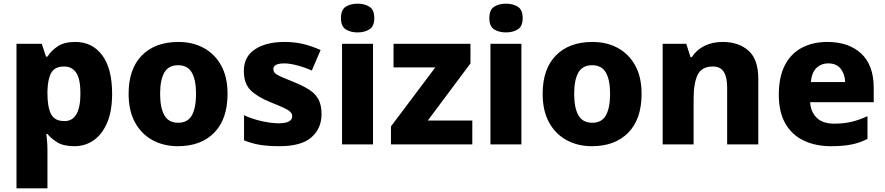

<svg xmlns="http://www.w3.org/2000/svg" viewBox="-20 -788 4833 1048"><path d="M391 -559Q484 -559 538 -486.5Q592 -414 592 -276Q592 -182 565 -118.5Q538 -55 491.5 -22.5Q445 10 386 10Q326 10 292 -11.5Q258 -33 239 -57H233Q235 -39 237 -16Q239 7 239 34V240H70V-549H208L231 -479H239Q260 -512 295.5 -535.5Q331 -559 391 -559ZM330 -425Q280 -425 260.5 -392Q241 -359 239 -292V-277Q239 -204 258.5 -165.5Q278 -127 332 -127Q419 -127 419 -278Q419 -355 396.5 -390Q374 -425 330 -425Z M1222 -276Q1222 -138 1149.5 -64Q1077 10 951 10Q873 10 812 -23.5Q751 -57 716.5 -120.5Q682 -184 682 -276Q682 -412 754.5 -485.5Q827 -559 954 -559Q1032 -559 1092.5 -526Q1153 -493 1187.5 -430Q1222 -367 1222 -276ZM854 -276Q854 -200 877 -159Q900 -118 953 -118Q1005 -118 1027.5 -159Q1050 -200 1050 -276Q1050 -352 1027 -392Q1004 -432 952 -432Q900 -432 877 -392Q854 -352 854 -276Z M1735 -165Q1735 -87 1680 -38.5Q1625 10 1505 10Q1447 10 1401.5 3Q1356 -4 1312 -22V-159Q1360 -137 1412 -126Q1464 -115 1499 -115Q1539 -115 1557 -125Q1575 -135 1575 -153Q1575 -167 1564.5 -177.5Q1554 -188 1528 -200Q1502 -212 1454 -231Q1383 -260 1347 -296.5Q1311 -333 1311 -401Q1311 -479 1372 -519Q1433 -559 1533 -559Q1587 -559 1634 -548Q1681 -537 1730 -515L1682 -403Q1642 -421 1601 -431.5Q1560 -442 1533 -442Q1472 -442 1472 -411Q1472 -398 1481.5 -388.5Q1491 -379 1516.5 -368Q1542 -357 1589 -338Q1638 -318 1670.5 -296.5Q1703 -275 1719 -244Q1735 -213 1735 -165Z M1932 -768Q1969 -768 1996 -751.5Q2023 -735 2023 -689Q2023 -644 1996 -627.5Q1969 -611 1932 -611Q1894 -611 1867.5 -627.5Q1841 -644 1841 -689Q1841 -735 1867.5 -751.5Q1894 -768 1932 -768ZM2016 -549V0H1847V-549Z M2558 0H2114V-98L2356 -420H2128V-549H2548V-442L2315 -130H2558Z M2742 -768Q2779 -768 2806 -751.5Q2833 -735 2833 -689Q2833 -644 2806 -627.5Q2779 -611 2742 -611Q2704 -611 2677.5 -627.5Q2651 -644 2651 -689Q2651 -735 2677.5 -751.5Q2704 -768 2742 -768ZM2826 -549V0H2657V-549Z M3482 -276Q3482 -138 3409.5 -64Q3337 10 3211 10Q3133 10 3072 -23.5Q3011 -57 2976.5 -120.5Q2942 -184 2942 -276Q2942 -412 3014.5 -485.5Q3087 -559 3214 -559Q3292 -559 3352.5 -526Q3413 -493 3447.5 -430Q3482 -367 3482 -276ZM3114 -276Q3114 -200 3137 -159Q3160 -118 3213 -118Q3265 -118 3287.5 -159Q3310 -200 3310 -276Q3310 -352 3287 -392Q3264 -432 3212 -432Q3160 -432 3137 -392Q3114 -352 3114 -276Z M3925 -559Q4012 -559 4065.5 -511.5Q4119 -464 4119 -358V0H3949V-311Q3949 -367 3930.5 -396Q3912 -425 3871 -425Q3810 -425 3788 -379.5Q3766 -334 3766 -250V0H3597V-549H3726L3749 -476H3756Q3782 -516 3825 -537.5Q3868 -559 3925 -559Z M4496 -559Q4613 -559 4681 -495.5Q4749 -432 4749 -309V-230H4402Q4405 -177 4438 -145Q4471 -113 4534 -113Q4585 -113 4627.5 -123Q4670 -133 4715 -154V-30Q4675 -9 4629 0.5Q4583 10 4515 10Q4433 10 4368.5 -20Q4304 -50 4267.5 -112.5Q4231 -175 4231 -271Q4231 -368 4264 -432Q4297 -496 4357 -527.5Q4417 -559 4496 -559ZM4501 -442Q4462 -442 4436 -416.5Q4410 -391 4406 -340H4593Q4592 -383 4569 -412.5Q4546 -442 4501 -442Z"/></svg>

Font: Noto Sans Khmer UI ExtraBold
Style: Regular
Weight: 800
Designer: Danh Hong and the Monotype Design Team
Foundry: Monotype Imaging Inc.
Version: Version 2.002; ttfautohint (v1.8.4.7-5d5b)